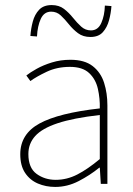

<svg xmlns="http://www.w3.org/2000/svg" viewBox="-20 -726 526 758"><path d="M198 12Q161 12 129.5 -1.5Q98 -15 79 -43.5Q60 -72 60 -117Q60 -197 136 -238.5Q212 -280 374 -298Q375 -337 366.5 -375Q358 -413 332 -437.5Q306 -462 256 -462Q205 -462 164 -442.5Q123 -423 100 -406L84 -428Q99 -440 125 -454.5Q151 -469 185 -479.5Q219 -490 258 -490Q314 -490 346 -465Q378 -440 391 -399Q404 -358 404 -310V0H378L374 -64H372Q335 -34 290.5 -11Q246 12 198 12ZM200 -16Q244 -16 285 -37Q326 -58 374 -98V-272Q269 -260 207.5 -239.5Q146 -219 119 -189Q92 -159 92 -118Q92 -63 124.5 -39.5Q157 -16 200 -16ZM337 -580Q308 -580 288 -595Q268 -610 252 -630Q236 -650 220 -665Q204 -680 182 -680Q154 -680 141 -651.5Q128 -623 126 -582L100 -584Q102 -613 109.5 -641Q117 -669 134.5 -687.5Q152 -706 184 -706Q213 -706 232.5 -691Q252 -676 268 -656Q284 -636 300.5 -621Q317 -606 339 -606Q367 -606 380 -635.5Q393 -665 394 -704L420 -702Q418 -674 410.5 -646Q403 -618 386 -599Q369 -580 337 -580Z"/></svg>

Font: Source Sans 3 VF
Style: Regular
Weight: 200
Designer: Paul D. Hunt
Foundry: Adobe
Version: Version 3.046;hotconv 1.0.118;makeotfexe 2.5.65603